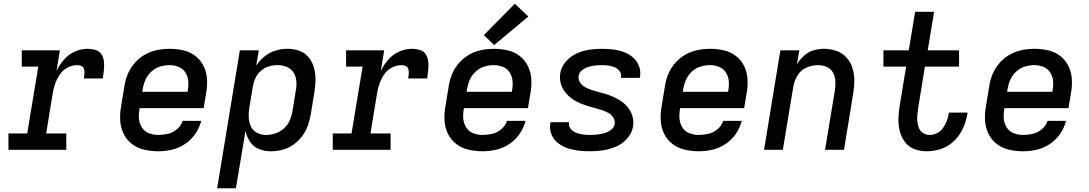

<svg xmlns="http://www.w3.org/2000/svg" viewBox="-20 -798 5800 1023"><path d="M25 0H333V-87H226L261 -301Q265 -327 274 -352.5Q283 -378 299 -401.5Q315 -425 340 -438Q365 -451 392 -451Q404 -451 414.5 -446Q425 -441 428 -429Q431 -417 430 -405Q429 -393 427 -380H528Q531 -403 533.5 -425Q536 -447 534 -468.5Q532 -490 521 -508Q510 -526 489 -532Q468 -538 446 -538Q412 -538 378.5 -523Q345 -508 320.5 -480Q296 -452 281 -419L299 -530H96V-443H184L125 -87H25Z M823 8Q860 8 896.5 -0.5Q933 -9 966 -31Q999 -53 1021 -85.5Q1043 -118 1052 -154H953Q946 -129 923.5 -110Q901 -91 875 -85Q849 -79 824 -79Q797 -79 773.5 -88Q750 -97 736.5 -118Q723 -139 720.5 -164.5Q718 -190 723 -216L724 -222H1065L1078 -300Q1085 -338 1083 -375Q1081 -412 1065.5 -444.5Q1050 -477 1022 -499Q994 -521 958 -529.5Q922 -538 885 -538Q852 -538 818.5 -531.5Q785 -525 754 -508Q723 -491 699 -464Q675 -437 661.5 -405Q648 -373 643 -340L625 -230Q618 -192 620.5 -154.5Q623 -117 639 -84.5Q655 -52 683.5 -30.5Q712 -9 748.5 -0.5Q785 8 823 8ZM738 -309 741 -326Q745 -351 756 -375Q767 -399 787.5 -417.5Q808 -436 833 -443.5Q858 -451 883 -451Q909 -451 932 -441.5Q955 -432 968 -411.5Q981 -391 983 -365.5Q985 -340 980 -314L979 -309Z M1137 205H1237L1288 -100Q1295 -69 1312.5 -42.5Q1330 -16 1360 -4Q1390 8 1423 8Q1454 8 1485 0Q1516 -8 1543 -27Q1570 -46 1590 -73Q1610 -100 1620.5 -130Q1631 -160 1636 -190L1654 -300Q1660 -334 1661 -367.5Q1662 -401 1654 -432.5Q1646 -464 1627 -489.5Q1608 -515 1577.5 -526.5Q1547 -538 1513 -538Q1481 -538 1449.5 -529Q1418 -520 1390.5 -498Q1363 -476 1345 -448L1359 -530H1258ZM1397 -79Q1371 -79 1348.5 -91Q1326 -103 1316 -126Q1306 -149 1305 -175Q1304 -201 1309 -227L1327 -337Q1331 -360 1341 -382Q1351 -404 1370.5 -421Q1390 -438 1413 -444.5Q1436 -451 1459 -451Q1485 -451 1508 -441.5Q1531 -432 1544 -411.5Q1557 -391 1559 -365.5Q1561 -340 1556 -314L1538 -204Q1534 -180 1523.5 -156Q1513 -132 1492.5 -113.5Q1472 -95 1447 -87Q1422 -79 1397 -79Z M1753 0H2061V-87H1954L1989 -301Q1993 -327 2002 -352.5Q2011 -378 2027 -401.5Q2043 -425 2068 -438Q2093 -451 2120 -451Q2132 -451 2142.5 -446Q2153 -441 2156 -429Q2159 -417 2158 -405Q2157 -393 2155 -380H2256Q2259 -403 2261.5 -425Q2264 -447 2262 -468.5Q2260 -490 2249 -508Q2238 -526 2217 -532Q2196 -538 2174 -538Q2140 -538 2106.5 -523Q2073 -508 2048.5 -480Q2024 -452 2009 -419L2027 -530H1824V-443H1912L1853 -87H1753Z M2551 8Q2588 8 2624.5 -0.5Q2661 -9 2694 -31Q2727 -53 2749 -85.5Q2771 -118 2780 -154H2681Q2674 -129 2651.5 -110Q2629 -91 2603 -85Q2577 -79 2552 -79Q2525 -79 2501.5 -88Q2478 -97 2464.5 -118Q2451 -139 2448.5 -164.5Q2446 -190 2451 -216L2452 -222H2793L2806 -300Q2813 -338 2811 -375Q2809 -412 2793.5 -444.5Q2778 -477 2750 -499Q2722 -521 2686 -529.5Q2650 -538 2613 -538Q2580 -538 2546.5 -531.5Q2513 -525 2482 -508Q2451 -491 2427 -464Q2403 -437 2389.5 -405Q2376 -373 2371 -340L2353 -230Q2346 -192 2348.5 -154.5Q2351 -117 2367 -84.5Q2383 -52 2411.5 -30.5Q2440 -9 2476.5 -0.5Q2513 8 2551 8ZM2466 -309 2469 -326Q2473 -351 2484 -375Q2495 -399 2515.5 -417.5Q2536 -436 2561 -443.5Q2586 -451 2611 -451Q2637 -451 2660 -441.5Q2683 -432 2696 -411.5Q2709 -391 2711 -365.5Q2713 -340 2708 -314L2707 -309ZM2613 -558 2795 -710 2723 -778 2558 -611Z M3123 8Q3157 8 3192 3Q3227 -2 3261.5 -16.5Q3296 -31 3321.5 -60Q3347 -89 3353 -124Q3356 -143 3353.5 -161.5Q3351 -180 3343.5 -196.5Q3336 -213 3324.5 -227Q3313 -241 3299 -252Q3285 -263 3269 -271.5Q3253 -280 3236 -287Q3219 -294 3201 -299Q3183 -304 3165 -309Q3147 -314 3129.5 -319.5Q3112 -325 3096.5 -334Q3081 -343 3070.5 -359Q3060 -375 3063 -394Q3066 -412 3082 -424.5Q3098 -437 3116 -442Q3134 -447 3151.5 -449Q3169 -451 3187 -451Q3205 -451 3222.5 -448.5Q3240 -446 3255.5 -439.5Q3271 -433 3281.5 -418.5Q3292 -404 3289 -386Q3289 -385 3289 -383H3388Q3389 -387 3390 -390Q3395 -420 3384 -447.5Q3373 -475 3351.5 -493Q3330 -511 3303 -521Q3276 -531 3246.5 -534.5Q3217 -538 3187 -538Q3153 -538 3119 -533Q3085 -528 3052 -513Q3019 -498 2994.5 -469.5Q2970 -441 2965 -407Q2962 -388 2964.5 -369Q2967 -350 2975 -333.5Q2983 -317 2994 -303.5Q3005 -290 3019 -278.5Q3033 -267 3049 -258.5Q3065 -250 3082 -243.5Q3099 -237 3117 -231.5Q3135 -226 3152.5 -221.5Q3170 -217 3188 -211Q3206 -205 3221.5 -196.5Q3237 -188 3247.5 -172Q3258 -156 3255 -137Q3252 -118 3234.5 -105.5Q3217 -93 3198 -88Q3179 -83 3160.5 -81Q3142 -79 3123 -79Q3104 -79 3085.5 -81.5Q3067 -84 3050 -90.5Q3033 -97 3021 -111Q3009 -125 3012 -144V-147H2913Q2912 -143 2912 -140Q2907 -109 2918.5 -81.5Q2930 -54 2953 -36Q2976 -18 3004 -8.5Q3032 1 3062 4.5Q3092 8 3123 8Z M3703 8Q3740 8 3776.5 -0.5Q3813 -9 3846 -31Q3879 -53 3901 -85.5Q3923 -118 3932 -154H3833Q3826 -129 3803.5 -110Q3781 -91 3755 -85Q3729 -79 3704 -79Q3677 -79 3653.5 -88Q3630 -97 3616.5 -118Q3603 -139 3600.5 -164.5Q3598 -190 3603 -216L3604 -222H3945L3958 -300Q3965 -338 3963 -375Q3961 -412 3945.5 -444.5Q3930 -477 3902 -499Q3874 -521 3838 -529.5Q3802 -538 3765 -538Q3732 -538 3698.5 -531.5Q3665 -525 3634 -508Q3603 -491 3579 -464Q3555 -437 3541.5 -405Q3528 -373 3523 -340L3505 -230Q3498 -192 3500.5 -154.5Q3503 -117 3519 -84.5Q3535 -52 3563.5 -30.5Q3592 -9 3628.5 -0.5Q3665 8 3703 8ZM3618 -309 3621 -326Q3625 -351 3636 -375Q3647 -399 3667.5 -417.5Q3688 -436 3713 -443.5Q3738 -451 3763 -451Q3789 -451 3812 -441.5Q3835 -432 3848 -411.5Q3861 -391 3863 -365.5Q3865 -340 3860 -314L3859 -309Z M4051 0H4151L4207 -337Q4212 -368 4229.5 -396.5Q4247 -425 4277.5 -438Q4308 -451 4338 -451Q4364 -451 4386 -441Q4408 -431 4419 -410Q4430 -389 4431 -364Q4432 -339 4428 -314L4376 0H4477L4526 -300Q4532 -335 4532 -369.5Q4532 -404 4522 -435.5Q4512 -467 4490 -491.5Q4468 -516 4436 -527Q4404 -538 4370 -538Q4342 -538 4314.5 -530Q4287 -522 4264.5 -501.5Q4242 -481 4226 -456L4239 -530H4138Z M4918 8Q4957 8 4995.5 -5Q5034 -18 5064 -47.5Q5094 -77 5110.5 -113.5Q5127 -150 5134 -188L5135 -198H5036L5035 -193Q5032 -173 5024.5 -153.5Q5017 -134 5004.5 -116Q4992 -98 4972.5 -88.5Q4953 -79 4933 -79Q4915 -79 4899.5 -88.5Q4884 -98 4877 -114Q4870 -130 4868 -148Q4866 -166 4867.5 -184.5Q4869 -203 4872 -222L4908 -443H5090V-530H4923L4957 -735H4856L4822 -530H4687V-443H4808L4774 -236Q4768 -201 4767 -166.5Q4766 -132 4774 -100Q4782 -68 4801.5 -41.5Q4821 -15 4852.5 -3.5Q4884 8 4918 8Z M5431 8Q5468 8 5504.5 -0.5Q5541 -9 5574 -31Q5607 -53 5629 -85.5Q5651 -118 5660 -154H5561Q5554 -129 5531.5 -110Q5509 -91 5483 -85Q5457 -79 5432 -79Q5405 -79 5381.5 -88Q5358 -97 5344.5 -118Q5331 -139 5328.5 -164.5Q5326 -190 5331 -216L5332 -222H5673L5686 -300Q5693 -338 5691 -375Q5689 -412 5673.5 -444.5Q5658 -477 5630 -499Q5602 -521 5566 -529.5Q5530 -538 5493 -538Q5460 -538 5426.5 -531.5Q5393 -525 5362 -508Q5331 -491 5307 -464Q5283 -437 5269.5 -405Q5256 -373 5251 -340L5233 -230Q5226 -192 5228.5 -154.5Q5231 -117 5247 -84.5Q5263 -52 5291.5 -30.5Q5320 -9 5356.5 -0.5Q5393 8 5431 8ZM5346 -309 5349 -326Q5353 -351 5364 -375Q5375 -399 5395.5 -417.5Q5416 -436 5441 -443.5Q5466 -451 5491 -451Q5517 -451 5540 -441.5Q5563 -432 5576 -411.5Q5589 -391 5591 -365.5Q5593 -340 5588 -314L5587 -309Z"/></svg>

Font: Iosevka Sparkle Medium Oblique
Style: Regular
Weight: 500
Italic angle: -9°
Designer: Belleve Invis
Foundry: Belleve Invis
Version: Version 4.5.0; ttfautohint (v1.8.3)